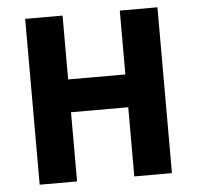

<svg xmlns="http://www.w3.org/2000/svg" viewBox="-49 -702 772 752"><g transform="rotate(-5 337.0 -326.0)"><path d="M77 0V-652H224V-401H449V-652H597V0H449V-272H224V0Z"/></g></svg>

Font: Font
Style: ¶
Weight: 700
Designer: Paul D. Hunt
Foundry: Adobe Systems Incorporated
Version: Version 3.000